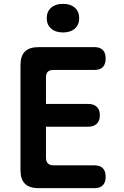

<svg xmlns="http://www.w3.org/2000/svg" viewBox="-20 -974 640 994"><path d="M218 -436H437Q465 -436 481 -421Q497 -406 497 -377Q497 -349 481 -333.5Q465 -318 437 -318H218V-158Q218 -138 228 -128Q238 -118 258 -118H469Q498 -118 512.5 -103Q527 -88 527 -59Q527 -30 512.5 -15Q498 0 469 0H180Q132 0 109 -23Q86 -46 86 -94V-636Q86 -684 109 -707Q132 -730 180 -730H469Q498 -730 512.5 -715Q527 -700 527 -671Q527 -642 512.5 -627Q498 -612 469 -612H258Q237 -612 227.5 -602.5Q218 -593 218 -572ZM306 -806Q267 -806 244.5 -826Q222 -846 222 -880Q222 -914 244.5 -934Q267 -954 306 -954Q345 -954 367.5 -934Q390 -914 390 -880Q390 -846 367.5 -826Q345 -806 306 -806Z"/></svg>

Font: Maple Mono Normal NL
Style: Bold
Weight: 700
Monospace: yes
Designer: subframe7536
Version: Version 7.000